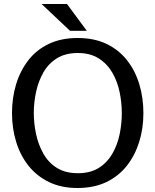

<svg xmlns="http://www.w3.org/2000/svg" viewBox="-20 -929 777 960"><path d="M367 11Q286 11 224.5 -19Q163 -49 122 -101Q81 -153 60.5 -220.5Q40 -288 40 -364Q40 -440 60.5 -507.5Q81 -575 121.5 -627.5Q162 -680 224 -709.5Q286 -739 368 -739Q451 -739 512.5 -709.5Q574 -680 615 -628Q656 -576 676.5 -508Q697 -440 697 -363Q697 -287 676 -219.5Q655 -152 614 -100Q573 -48 511.5 -18.5Q450 11 367 11ZM369 -63Q432 -63 474 -89.5Q516 -116 541.5 -160Q567 -204 578 -257Q589 -310 589 -363Q589 -416 578 -469Q567 -522 541.5 -566Q516 -610 473.5 -637Q431 -664 369 -664Q307 -664 264.5 -637.5Q222 -611 197 -567Q172 -523 160.5 -470Q149 -417 149 -364Q149 -311 160.5 -258Q172 -205 197 -160.5Q222 -116 264.5 -89.5Q307 -63 369 -63ZM315 -909 414 -775H330L188 -909Z"/></svg>

Font: Rosario Light Medium
Style: Regular
Weight: 500
Version: Version 1.101; ttfautohint (v1.8.1.43-b0c9)